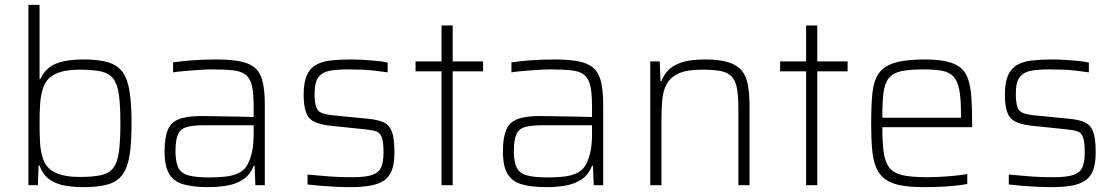

<svg xmlns="http://www.w3.org/2000/svg" viewBox="-20 -763 4597 791"><path d="M324 8Q285 8 249 2Q213 -4 185 -23Q157 -42 143 -81H139L136 0H97V-743H143V-438H147Q160 -468 183.5 -485.5Q207 -503 242.5 -510.5Q278 -518 325 -518Q386 -518 425 -506.5Q464 -495 485 -466Q506 -437 514 -385.5Q522 -334 522 -255Q522 -176 514 -124.5Q506 -73 485 -44Q464 -15 425 -3.5Q386 8 324 8ZM309 -34Q363 -34 396.5 -41.5Q430 -49 447 -71.5Q464 -94 470 -138Q476 -182 476 -255Q476 -328 470 -372Q464 -416 447 -438.5Q430 -461 396.5 -468.5Q363 -476 309 -476Q246 -476 209.5 -459Q173 -442 159 -405Q148 -373 145.5 -337.5Q143 -302 143 -255Q143 -210 145 -174.5Q147 -139 158 -107Q172 -68 209.5 -51Q247 -34 309 -34Z M838 8Q776 8 736 -3.5Q696 -15 677 -46.5Q658 -78 658 -139Q658 -195 671 -227Q684 -259 717 -272Q750 -285 810 -285Q821 -285 845.5 -284.5Q870 -284 901.5 -283.5Q933 -283 965 -282.5Q997 -282 1025 -281V-323Q1025 -377 1018.5 -407.5Q1012 -438 994 -453.5Q976 -469 942 -473Q908 -477 854 -477Q831 -477 800.5 -475Q770 -473 741 -470.5Q712 -468 693 -465V-506Q725 -511 771.5 -514.5Q818 -518 871 -518Q921 -518 956.5 -512.5Q992 -507 1014.5 -494.5Q1037 -482 1049 -460.5Q1061 -439 1066 -406Q1071 -373 1071 -328V0H1032L1029 -80H1025Q1010 -41 979 -22Q948 -3 910.5 2.5Q873 8 838 8ZM844 -32Q878 -32 909.5 -35.5Q941 -39 965 -51Q989 -63 1002 -89Q1015 -117 1020 -145.5Q1025 -174 1025 -210V-247H822Q775 -247 749 -239.5Q723 -232 713 -209Q703 -186 703 -140Q703 -96 714.5 -72.5Q726 -49 756.5 -40.5Q787 -32 844 -32Z M1422 8Q1396 8 1364 6.5Q1332 5 1301.5 2.5Q1271 0 1247 -3V-44Q1279 -41 1302.5 -39Q1326 -37 1346 -35.5Q1366 -34 1386.5 -33.5Q1407 -33 1432 -33Q1488 -33 1515 -43Q1542 -53 1551 -75.5Q1560 -98 1560 -135Q1560 -178 1553 -197Q1546 -216 1530.5 -221.5Q1515 -227 1486 -230L1341 -245Q1297 -250 1273 -262.5Q1249 -275 1240 -302Q1231 -329 1231 -372Q1231 -422 1243.5 -451.5Q1256 -481 1281.5 -495.5Q1307 -510 1343 -514Q1379 -518 1425 -518Q1449 -518 1476 -516.5Q1503 -515 1529.5 -512.5Q1556 -510 1577 -505V-465Q1549 -469 1523 -472Q1497 -475 1470.5 -476Q1444 -477 1412 -477Q1372 -477 1341 -472Q1310 -467 1293 -446.5Q1276 -426 1276 -378Q1276 -341 1282.5 -322.5Q1289 -304 1305.5 -297.5Q1322 -291 1351 -288L1493 -274Q1538 -270 1561.5 -258.5Q1585 -247 1595 -219.5Q1605 -192 1605 -135Q1605 -90 1594.5 -62Q1584 -34 1561.5 -19Q1539 -4 1504.5 2Q1470 8 1422 8Z M1799 0V-469H1692V-510H1799V-658H1845V-510H1970V-469H1845V0Z M2232 8Q2170 8 2130 -3.5Q2090 -15 2071 -46.5Q2052 -78 2052 -139Q2052 -195 2065 -227Q2078 -259 2111 -272Q2144 -285 2204 -285Q2215 -285 2239.5 -284.5Q2264 -284 2295.5 -283.5Q2327 -283 2359 -282.5Q2391 -282 2419 -281V-323Q2419 -377 2412.5 -407.5Q2406 -438 2388 -453.5Q2370 -469 2336 -473Q2302 -477 2248 -477Q2225 -477 2194.5 -475Q2164 -473 2135 -470.5Q2106 -468 2087 -465V-506Q2119 -511 2165.5 -514.5Q2212 -518 2265 -518Q2315 -518 2350.5 -512.5Q2386 -507 2408.5 -494.5Q2431 -482 2443 -460.5Q2455 -439 2460 -406Q2465 -373 2465 -328V0H2426L2423 -80H2419Q2404 -41 2373 -22Q2342 -3 2304.5 2.5Q2267 8 2232 8ZM2238 -32Q2272 -32 2303.5 -35.5Q2335 -39 2359 -51Q2383 -63 2396 -89Q2409 -117 2414 -145.5Q2419 -174 2419 -210V-247H2216Q2169 -247 2143 -239.5Q2117 -232 2107 -209Q2097 -186 2097 -140Q2097 -96 2108.5 -72.5Q2120 -49 2150.5 -40.5Q2181 -32 2238 -32Z M2659 0V-510H2698L2701 -429H2705Q2714 -453 2732.5 -473Q2751 -493 2787 -505.5Q2823 -518 2884 -518Q2944 -518 2980.5 -506.5Q3017 -495 3036 -472Q3055 -449 3061.5 -411Q3068 -373 3068 -320V0H3022V-309Q3022 -364 3016.5 -397Q3011 -430 2994.5 -447.5Q2978 -465 2948.5 -470.5Q2919 -476 2871 -476Q2809 -476 2775 -460Q2741 -444 2726 -415.5Q2711 -387 2708 -348Q2705 -309 2705 -264V0Z M3301 0V-469H3194V-510H3301V-658H3347V-510H3472V-469H3347V0Z M3788 8Q3730 8 3690.5 0.5Q3651 -7 3627 -24.5Q3603 -42 3590 -72Q3577 -102 3573 -147Q3569 -192 3569 -254Q3569 -328 3574 -378.5Q3579 -429 3599.5 -459.5Q3620 -490 3665 -504Q3710 -518 3789 -518Q3845 -518 3881 -509.5Q3917 -501 3938 -483.5Q3959 -466 3969 -435Q3979 -404 3982 -360Q3985 -316 3985 -256V-239H3615Q3615 -177 3620.5 -136.5Q3626 -96 3643.5 -73Q3661 -50 3697.5 -41.5Q3734 -33 3796 -33Q3822 -33 3852.5 -34.5Q3883 -36 3912.5 -39Q3942 -42 3965 -46V-5Q3945 -1 3915.5 2Q3886 5 3853 6.5Q3820 8 3788 8ZM3939 -258V-296Q3939 -357 3932 -393Q3925 -429 3908 -447.5Q3891 -466 3861 -471.5Q3831 -477 3786 -477Q3728 -477 3694 -470Q3660 -463 3642.5 -442Q3625 -421 3620 -382Q3615 -343 3615 -278H3959Z M4311 8Q4285 8 4253 6.5Q4221 5 4190.5 2.5Q4160 0 4136 -3V-44Q4168 -41 4191.5 -39Q4215 -37 4235 -35.5Q4255 -34 4275.5 -33.5Q4296 -33 4321 -33Q4377 -33 4404 -43Q4431 -53 4440 -75.5Q4449 -98 4449 -135Q4449 -178 4442 -197Q4435 -216 4419.5 -221.5Q4404 -227 4375 -230L4230 -245Q4186 -250 4162 -262.5Q4138 -275 4129 -302Q4120 -329 4120 -372Q4120 -422 4132.5 -451.5Q4145 -481 4170.5 -495.5Q4196 -510 4232 -514Q4268 -518 4314 -518Q4338 -518 4365 -516.5Q4392 -515 4418.5 -512.5Q4445 -510 4466 -505V-465Q4438 -469 4412 -472Q4386 -475 4359.5 -476Q4333 -477 4301 -477Q4261 -477 4230 -472Q4199 -467 4182 -446.5Q4165 -426 4165 -378Q4165 -341 4171.5 -322.5Q4178 -304 4194.5 -297.5Q4211 -291 4240 -288L4382 -274Q4427 -270 4450.5 -258.5Q4474 -247 4484 -219.5Q4494 -192 4494 -135Q4494 -90 4483.5 -62Q4473 -34 4450.5 -19Q4428 -4 4393.5 2Q4359 8 4311 8Z"/></svg>

Font: Saira Thin ExtraLight
Style: Regular
Weight: 250
Version: Version 1.101